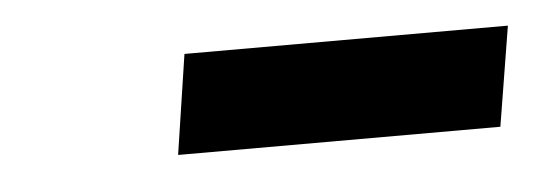

<svg xmlns="http://www.w3.org/2000/svg" viewBox="-25 -790 465 165"><g transform="rotate(-5 208.0 -707.0)"><path d="M416 -750 402 -664H124L137 -750Z"/></g></svg>

Font: Bitter SemiBold
Style: Italic
Weight: 600
Italic angle: -9°
Designer: Sol Matas, and Bitter project Authors
Foundry: Sol Matas
Version: Version 2.001